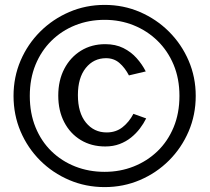

<svg xmlns="http://www.w3.org/2000/svg" viewBox="-20 -753 857 783"><path d="M406.8 10Q329.8 10 262.4 -18.8Q195 -47.5 143.8 -98.5Q92.7 -149.5 63.9 -217Q35.2 -284.5 35.2 -362Q35.2 -438.5 63.9 -505.8Q92.7 -573 143.8 -624Q195 -675 262.4 -704Q329.8 -733 406.8 -733Q483.5 -733 550.7 -704Q618 -675 669.1 -624Q720.2 -573 749.2 -505.8Q778.2 -438.5 778.2 -362Q778.2 -284.5 749.2 -217Q720.2 -149.5 669.1 -98.5Q618 -47.5 550.7 -18.8Q483.5 10 406.8 10ZM406.8 -52.2Q469.6 -52.2 524.8 -74Q580 -95.8 622.2 -136.3Q664.3 -176.8 688.1 -234.1Q711.8 -291.3 711.8 -362Q711.8 -431.9 688.1 -488.9Q664.3 -545.8 622.2 -586.8Q580 -627.8 524.8 -650Q469.6 -672.1 406.8 -672.1Q342.4 -672.1 286.9 -650Q231.4 -627.8 189.8 -586.8Q148.2 -545.8 124.8 -488.9Q101.5 -431.9 101.5 -362Q101.5 -291.3 124.8 -234.1Q148.2 -176.8 189.8 -136.3Q231.4 -95.8 286.9 -74Q342.4 -52.2 406.8 -52.2ZM409.2 -572.9Q451 -572.9 482.9 -557.1Q514.8 -541.2 537.3 -515.8Q559.9 -490.5 574.4 -461.7L505.8 -445.5Q489.3 -477 466.9 -496.3Q444.4 -515.7 412.5 -515.7Q361.9 -515.7 329.8 -475.8Q297.7 -435.8 297.7 -365.3Q297.7 -293.1 330.5 -253Q363.2 -212.9 414.9 -212.9Q452.7 -212.9 479.7 -234.2Q506.7 -255.5 524.1 -288.8L576.1 -270.1Q566 -249.5 550.6 -229.1Q535.1 -208.7 514.5 -192.1Q493.9 -175.5 467.7 -165.6Q441.5 -155.7 409.2 -155.7Q352.6 -155.7 309.4 -181.9Q266.2 -208 241.9 -254.8Q217.6 -301.5 217.6 -363.3Q217.6 -425.3 242.3 -472.5Q267 -519.6 310.2 -546.3Q353.4 -572.9 409.2 -572.9Z"/></svg>

Font: Public Sans Thin
Style: Regular
Weight: 100
Designer: The Public Sans project authors (U.S. Web Design System). Libre Franklin designed by Pablo Impallari and Rodrigo Fuenzal
Version: Version 1.008